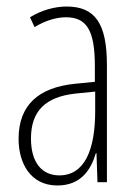

<svg xmlns="http://www.w3.org/2000/svg" viewBox="-20 -559 416 589"><path d="M184 -539C147 -539 106 -527 72 -506L86 -476C123 -498 156 -506 182 -506C245 -506 271 -468 271 -356V-308L210 -302C100 -291 37 -238 37 -133C37 -59 73 10 156 10C228 10 259 -38 274 -89H276L279 0H308V-359C308 -487 272 -539 184 -539ZM212 -272 272 -278V-218C272 -100 240 -21 162 -21C108 -21 75 -61 75 -134C75 -218 119 -262 212 -272Z"/></svg>

Font: Noto Sans Gurmukhi UI ExtraCondensed ExtraLight
Style: Regular
Weight: 200
Width: 2
Designer: Jelle Bosma - Monotype Design Team
Foundry: Monotype Imaging Inc.
Version: Version 2.004